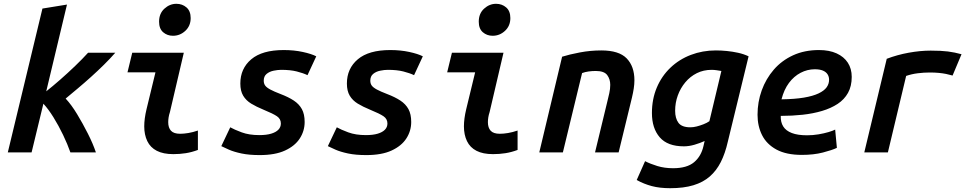

<svg xmlns="http://www.w3.org/2000/svg" viewBox="-20 -801 5080 1009"><path d="M21 0 203 -756 332 -777 223 -321Q256 -347 296 -382Q336 -417 375 -454.5Q414 -492 443 -524H586Q559 -493 526 -460.5Q493 -428 458 -396.5Q423 -365 389 -336.5Q355 -308 325 -283Q355 -251 385 -201.5Q415 -152 442 -98.5Q469 -45 484 0H350Q335 -43 311.5 -92Q288 -141 261 -184.5Q234 -228 208 -256L146 0Z M891 9Q838 9 804 -8.5Q770 -26 754 -59.5Q738 -93 738 -137Q738 -157 741 -179.5Q744 -202 750 -227L797 -421H650L675 -524H946L873 -212Q868 -197 866 -183.5Q864 -170 864 -159Q864 -130 878.5 -114Q893 -98 927 -98Q946 -98 970 -102Q994 -106 1020 -115V-13Q988 -1 956.5 4Q925 9 891 9ZM889 -613Q859 -613 837.5 -631.5Q816 -650 816 -687Q816 -730 844 -755.5Q872 -781 907 -781Q938 -781 960 -762Q982 -743 982 -706Q982 -665 954 -639Q926 -613 889 -613Z M1345 14Q1289 14 1249 5.5Q1209 -3 1183 -14.5Q1157 -26 1143 -33L1190 -132Q1211 -120 1250 -105.5Q1289 -91 1343 -91Q1380 -91 1405 -98.5Q1430 -106 1443 -119.5Q1456 -133 1456 -152Q1456 -176 1435.5 -190Q1415 -204 1366 -224Q1327 -240 1300 -256.5Q1273 -273 1258 -298Q1243 -323 1243 -362Q1243 -441 1300.5 -489.5Q1358 -538 1471 -538Q1525 -538 1571 -528Q1617 -518 1642 -505L1596 -406Q1573 -417 1539.5 -425.5Q1506 -434 1458 -434Q1440 -434 1418 -429.5Q1396 -425 1381 -412.5Q1366 -400 1366 -377Q1366 -362 1373.5 -351.5Q1381 -341 1400.5 -330.5Q1420 -320 1454 -307Q1496 -291 1524 -272.5Q1552 -254 1566.5 -227.5Q1581 -201 1581 -160Q1581 -113 1555.5 -73.5Q1530 -34 1478 -10Q1426 14 1345 14Z M1905 14Q1849 14 1809 5.5Q1769 -3 1743 -14.5Q1717 -26 1703 -33L1750 -132Q1771 -120 1810 -105.5Q1849 -91 1903 -91Q1940 -91 1965 -98.5Q1990 -106 2003 -119.5Q2016 -133 2016 -152Q2016 -176 1995.5 -190Q1975 -204 1926 -224Q1887 -240 1860 -256.5Q1833 -273 1818 -298Q1803 -323 1803 -362Q1803 -441 1860.5 -489.5Q1918 -538 2031 -538Q2085 -538 2131 -528Q2177 -518 2202 -505L2156 -406Q2133 -417 2099.5 -425.5Q2066 -434 2018 -434Q2000 -434 1978 -429.5Q1956 -425 1941 -412.5Q1926 -400 1926 -377Q1926 -362 1933.5 -351.5Q1941 -341 1960.5 -330.5Q1980 -320 2014 -307Q2056 -291 2084 -272.5Q2112 -254 2126.5 -227.5Q2141 -201 2141 -160Q2141 -113 2115.5 -73.5Q2090 -34 2038 -10Q1986 14 1905 14Z M2571 9Q2518 9 2484 -8.5Q2450 -26 2434 -59.5Q2418 -93 2418 -137Q2418 -157 2421 -179.5Q2424 -202 2430 -227L2477 -421H2330L2355 -524H2626L2553 -212Q2548 -197 2546 -183.5Q2544 -170 2544 -159Q2544 -130 2558.5 -114Q2573 -98 2607 -98Q2626 -98 2650 -102Q2674 -106 2700 -115V-13Q2668 -1 2636.5 4Q2605 9 2571 9ZM2569 -613Q2539 -613 2517.5 -631.5Q2496 -650 2496 -687Q2496 -730 2524 -755.5Q2552 -781 2587 -781Q2618 -781 2640 -762Q2662 -743 2662 -706Q2662 -665 2634 -639Q2606 -613 2569 -613Z M2814 0 2934 -503Q2972 -515 3027.5 -525.5Q3083 -536 3140 -536Q3233 -536 3273.5 -494Q3314 -452 3314 -379Q3314 -359 3310.5 -336Q3307 -313 3301 -288L3231 0H3107L3172 -269Q3177 -289 3182 -311.5Q3187 -334 3187 -355Q3187 -385 3171 -406.5Q3155 -428 3111 -428Q3092 -428 3073.5 -425.5Q3055 -423 3039 -417L2938 0Z M3502 188Q3447 188 3405.5 177Q3364 166 3326 145L3370 46Q3397 60 3434.5 71.5Q3472 83 3517 83Q3590 83 3627.5 51.5Q3665 20 3677 -34L3683 -60Q3659 -49 3630 -40.5Q3601 -32 3574 -32Q3488 -32 3447 -79.5Q3406 -127 3406 -207Q3406 -280 3431.5 -340.5Q3457 -401 3503 -445Q3549 -489 3610.5 -512.5Q3672 -536 3742 -536Q3770 -536 3800 -533Q3830 -530 3859.5 -523.5Q3889 -517 3914 -505L3805 -57Q3791 5 3768 50.5Q3745 96 3710 126.5Q3675 157 3624 172.5Q3573 188 3502 188ZM3608 -132Q3624 -132 3641.5 -136.5Q3659 -141 3677 -148Q3695 -155 3708 -164L3771 -428Q3759 -430 3745.5 -432Q3732 -434 3720 -434Q3677 -434 3642 -416.5Q3607 -399 3581.5 -368.5Q3556 -338 3542 -299.5Q3528 -261 3528 -219Q3528 -179 3545.5 -155.5Q3563 -132 3608 -132Z M4194 13Q4112 13 4060.5 -15Q4009 -43 3985 -90.5Q3961 -138 3961 -198Q3961 -265 3983 -326Q4005 -387 4046.5 -435Q4088 -483 4148 -510.5Q4208 -538 4284 -538Q4338 -538 4376.5 -520.5Q4415 -503 4435.5 -471.5Q4456 -440 4456 -397Q4456 -348 4436.5 -313Q4417 -278 4382 -255Q4347 -232 4300 -218Q4253 -204 4198 -198Q4143 -192 4083 -192Q4082 -159 4096 -136.5Q4110 -114 4141 -102Q4172 -90 4221 -90Q4252 -90 4281.5 -95Q4311 -100 4334.5 -107Q4358 -114 4369 -120L4378 -24Q4353 -12 4304.5 0.5Q4256 13 4194 13ZM4087 -279Q4157 -280 4204.5 -288Q4252 -296 4281.5 -310Q4311 -324 4324 -342Q4337 -360 4337 -382Q4337 -398 4329 -410.5Q4321 -423 4304.5 -430Q4288 -437 4262 -437Q4223 -437 4187.5 -418.5Q4152 -400 4126 -365Q4100 -330 4087 -279Z M4522 0 4640 -492Q4695 -513 4755.5 -524Q4816 -535 4871 -535Q4926 -535 4961.5 -530.5Q4997 -526 5033 -516L4986 -404Q4969 -409 4951.5 -412.5Q4934 -416 4913 -418Q4892 -420 4866 -420Q4835 -420 4803 -416Q4771 -412 4742 -402L4646 0Z"/></svg>

Font: Ubuntu Sans Mono SemiBold
Style: Italic
Weight: 600
Italic angle: -13.5°
Monospace: yes
Designer: Dalton Maag Ltd
Foundry: Dalton Maag Ltd
Version: Version 1.006